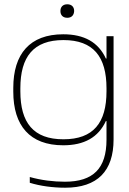

<svg xmlns="http://www.w3.org/2000/svg" viewBox="-20 -669 604 896"><path d="M510 -18V-500H477V-396H474C439 -472 373 -509 275 -509C119 -509 42 -417 42 -259V-241C42 -83 119 9 275 9C373 9 439 -28 474 -104H477V-17C477 117 415 179 283 179C229 179 172 172 119 157V184C167 199 227 207 284 207C435 207 510 129 510 -18ZM75 -243V-257C75 -404 136 -482 276 -482C416 -482 477 -404 477 -257V-243C477 -96 416 -19 276 -19C136 -19 75 -96 75 -243ZM262 -617C262 -599 273 -586 294 -586C315 -586 325 -599 326 -617V-618C326 -637 314 -649 294 -649C273 -649 262 -636 262 -618Z"/></svg>

Font: LT Wave Alt Thin
Style: Regular
Weight: 100
Designer: Daniel Lyons
Version: Version 2.5 (Glyphs App)